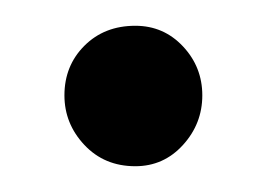

<svg xmlns="http://www.w3.org/2000/svg" viewBox="-20 -336 207 149"><path d="M85 -207Q107 -207 122 -223.5Q137 -240 137 -262Q137 -284 122 -300Q107 -316 85 -316Q61 -316 45.5 -300.5Q30 -285 30 -262Q30 -240 45.5 -223.5Q61 -207 85 -207Z"/></svg>

Font: Catamaran
Style: Regular
Weight: 400
Designer: Pria Ravichandran
Version: Version 2.000